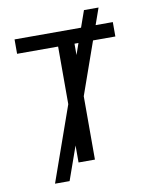

<svg xmlns="http://www.w3.org/2000/svg" viewBox="-96 -866 802 1026"><g transform="rotate(-10 305.5 -353.5)"><path d="M261.7 -316.4V-628.9H39.1V-707H399.9L431.6 -796.9H510.7L479 -707H572.3V-628.9H451.2L350.6 -343.8V0H261.7V-92.3L197.3 89.8H118.2ZM372.1 -628.9H350.6V-567.4Z"/></g></svg>

Font: Pretendard GOV
Style: Regular
Weight: 400
Designer: Base glyphs from Inter by Rasmus Andersson; Hangeul glyphs from Noto Sans CJK(Source Han Sans) by Jang Soo-young and Kan
Foundry: Kil Hyung-jin
Version: Version 1.309